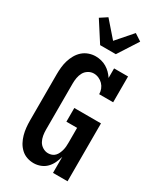

<svg xmlns="http://www.w3.org/2000/svg" viewBox="-243 -1073 985 1166"><g transform="rotate(30 250.0 -489.5)"><path d="M203 8Q178 8 155 0Q132 -8 114 -25Q96 -42 84.5 -63.5Q73 -85 66.5 -108.5Q60 -132 57.5 -156.5Q55 -181 55 -205V-530Q55 -554 57.5 -578.5Q60 -603 67 -626.5Q74 -650 86.5 -672Q99 -694 117 -710Q135 -726 158.5 -734.5Q182 -743 207 -743Q227 -743 246.5 -738Q266 -733 283 -723Q300 -713 314 -699Q328 -685 339 -668V-735H437V-554H339Q339 -572 332.5 -589Q326 -606 313.5 -619Q301 -632 284 -639.5Q267 -647 249 -647Q229 -647 211 -636Q193 -625 183.5 -607.5Q174 -590 170.5 -570Q167 -550 167 -530V-205Q167 -185 170.5 -165Q174 -145 183.5 -127.5Q193 -110 211 -99Q229 -88 249 -88Q262 -88 274.5 -92.5Q287 -97 296 -106.5Q305 -116 310.5 -128Q316 -140 319.5 -153Q323 -166 324 -179Q325 -192 325 -205V-310H250V-406H437V0H335V-113Q329 -90 318.5 -67.5Q308 -45 291 -27.5Q274 -10 250.5 -1Q227 8 203 8ZM195 -815 105 -955 154 -987 250 -877 346 -987 395 -955 305 -815Z"/></g></svg>

Font: Iosevka Curly Slab
Style: Bold
Weight: 700
Monospace: yes
Designer: Belleve Invis
Foundry: Belleve Invis
Version: Version 22.1.2; ttfautohint (v1.8.4)